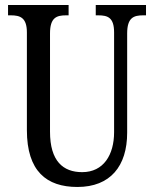

<svg xmlns="http://www.w3.org/2000/svg" viewBox="-20 -734 613 764"><path d="M288 10C419 10 486 -73 486 -206V-601C486 -664 512 -673 550 -673H561V-714H361V-673H371C409 -673 434 -664 434 -605V-208C434 -118 392 -49 307 -49C231 -49 179 -93 179 -210V-601C179 -664 205 -673 243 -673H253V-714H12V-673H23C60 -673 87 -664 87 -605V-216C87 -53 165 10 288 10Z"/></svg>

Font: Noto Serif Georgian ExtraCondensed
Style: Regular
Weight: 400
Width: 2
Designer: Monotype Design Team, Akaki Razmadze
Foundry: Google LLC
Version: Version 2.003